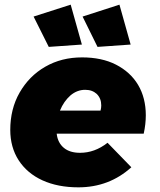

<svg xmlns="http://www.w3.org/2000/svg" viewBox="-20 -796 685 823"><path d="M477 -519C436 -540 387 -550 332 -550C273 -550 221 -537 174 -510C127 -483 91 -446 64 -399C37 -352 24 -298 24 -239C24 -190 36 -146 60 -109C84 -72 118 -43 162 -23C206 -3 257 7 316 7C404 7 480 -22 543 -79L441 -184C404 -155 365 -141 323 -141C294 -141 271 -148 254 -162C237 -176 226 -196 223 -223H596C602 -250 605 -277 605 -302C605 -351 594 -395 572 -432C550 -469 518 -498 477 -519ZM414 -344C414 -337 413 -330 411 -322H237C248 -349 263 -370 282 -387C301 -403 322 -411 345 -411C366 -411 382 -405 395 -393C408 -380 414 -364 414 -344ZM283 -776 124 -725 189 -595 331 -605ZM492 -776 334 -725 398 -595 540 -605Z"/></svg>

Font: Argentum Sans ExtraBold
Style: Italic
Weight: 800
Italic angle: -11.3°
Designer: Julieta Ulanovsky
Foundry: Julieta Ulanovsky
Version: Version 5.001;February 15, 2019;FontCreator 11.5.0.2425 64-b